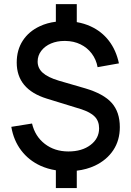

<svg xmlns="http://www.w3.org/2000/svg" viewBox="-20 -840 655 959"><path d="M259 99.5V10.5Q218 4 182.5 -12Q123.5 -39 85.8 -88.8Q48 -138.5 36.5 -206.5L140 -223Q155 -159 204 -121.2Q253 -83.5 321.5 -83.5Q389.5 -83.5 432.2 -116Q475 -148.5 475 -199Q475 -235 453.2 -257.5Q431.5 -280 382.5 -295.5L213.5 -347.5Q63.5 -394 63.5 -527.5Q63.5 -590.5 93.8 -637Q124 -683.5 179 -709Q215 -726 259 -731.5V-819.5H363.5V-729.5Q401 -723 432.5 -708.5Q487.5 -683.5 523.8 -636.5Q560 -589.5 574 -523.5L467.5 -504.5Q460.5 -543 438.2 -572.5Q416 -602 382.2 -618.5Q348.5 -635 306.5 -635.5Q303.5 -635.5 301 -635.5Q265 -635.5 234.8 -622.8Q204.5 -610 186.2 -586.2Q168 -562.5 168 -532.5Q168 -499.5 193.5 -476.5Q219 -453.5 274 -437L406.5 -398.5Q497.5 -371.5 538 -326Q578.5 -280.5 578.5 -205Q578.5 -139 545.8 -89.8Q513 -40.5 454 -12.5Q413.5 6.5 363.5 12.5V99.5Z"/></svg>

Font: Cns Manrope SemBd
Style: Regular
Weight: 600
Designer: Mikhail Sharanda
Foundry: Mikhail Sharanda
Version: Version 4.504